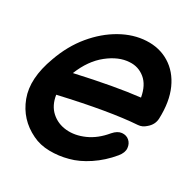

<svg xmlns="http://www.w3.org/2000/svg" viewBox="-101 -640 758 745"><g transform="rotate(20 278.5 -267.0)"><path d="M433 -79Q454 -97 455.5 -116.5Q457 -136 446 -149.5Q435 -163 416 -164.5Q397 -166 376 -149Q335 -114 290.5 -103Q246 -92 208 -102.5Q170 -113 147 -142.5Q124 -172 125 -217H127Q342 -228 463 -215Q482 -213 499 -224Q526 -239 532 -267Q548 -342 533.5 -399Q519 -456 479.5 -491Q440 -526 383 -533Q327 -540 267.5 -519Q208 -498 155 -453Q102 -408 64 -341Q6 -242 21 -162Q36 -82 103 -34Q133 -12 174 -4Q215 4 257 0Q298 -3 345 -23.5Q392 -44 433 -79ZM157 -318Q196 -381 249.5 -410Q303 -439 350 -433Q388 -429 413 -400Q438 -371 438 -319Q330 -326 157 -318Z"/></g></svg>

Font: Balsamiq Sans
Style: Italic
Weight: 400
Italic angle: -12°
Designer: Michael Angeles
Foundry: Balsamiq SRL
Version: Version 1.020; ttfautohint (v1.8.4.7-5d5b);gftools[0.9.26]